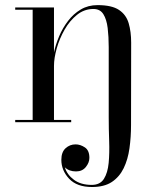

<svg xmlns="http://www.w3.org/2000/svg" viewBox="-20 -490 652 770"><path d="M41 -9H111V-451H41V-460H196.5V-279.5Q203 -311 217 -344.2Q231 -377.5 252.8 -406Q274.5 -434.5 304 -452Q333.5 -469.5 371 -469.5Q428.5 -469.5 457.2 -450.2Q486 -431 496 -397Q506 -363 506 -319.5L505.5 11.5Q505.5 60 499.2 104.8Q493 149.5 476 184.5Q459 219.5 428.5 239.8Q398 260 349 260Q288.5 260 257.2 226.8Q226 193.5 226 151Q226 120 243 104.5Q260 89 283 89Q302 89 320.2 101Q338.5 113 338.5 143Q338.5 162 324.2 179.8Q310 197.5 285 197.5Q257 197.5 240 181Q249 210.5 276.5 231Q304 251.5 348 251.5Q381.5 251.5 396.8 227.2Q412 203 415.8 163.2Q419.5 123.5 417.8 75.5Q416 27.5 416 -20V-301Q416 -343 411.8 -377.8Q407.5 -412.5 394.5 -433.2Q381.5 -454 354.5 -454Q318 -454 288.8 -430.5Q259.5 -407 239 -371Q218.5 -335 207.5 -296Q196.5 -257 196.5 -225.5V-9H265.5V0H41Z"/></svg>

Font: Bodoni* 24pt
Style: Regular
Weight: 400
Version: Version 2.3